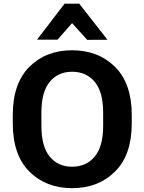

<svg xmlns="http://www.w3.org/2000/svg" viewBox="-20 -995 775 1030"><path d="M48.6 -333.3V-377.7Q48.6 -547.6 137.6 -636.5Q226.6 -725.3 366.9 -725.3Q507.1 -725.3 596.9 -636.5Q686.8 -547.6 686.8 -377.7V-333.3Q686.8 -163.3 596.9 -74.5Q507.1 14.4 366.9 14.4Q226.6 14.4 137.6 -74.5Q48.6 -163.3 48.6 -333.3ZM202.1 -319.6Q202.1 -209 246.8 -154.8Q291.5 -100.6 366.9 -100.6Q442.6 -100.6 488 -154.8Q533.4 -209 533.4 -319.6V-391.1Q533.4 -502 488 -556Q442.6 -610.1 366.9 -610.1Q291.5 -610.1 246.8 -556Q202.1 -502 202.1 -391.1ZM405 -975.3 556.6 -781.7 447.8 -781.2 366.7 -871.1 288.6 -782.2H178.7L326.4 -975.3Z"/></svg>

Font: RobotoFlex
Style: Regular
Weight: 400
Designer: Berlow after Robertson
Foundry: Google
Version: Version 2.136